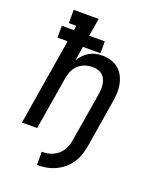

<svg xmlns="http://www.w3.org/2000/svg" viewBox="-169 -835 937 1142"><g transform="rotate(20 300.0 -264.0)"><path d="M206 207V123Q223 123 240.5 120.5Q258 118 274.5 110.5Q291 103 305.5 91.5Q320 80 330 65Q340 50 346 33.5Q352 17 355 0L407 -313Q410 -330 410.5 -347Q411 -364 408.5 -380Q406 -396 399 -410.5Q392 -425 380 -435Q368 -445 352 -449.5Q336 -454 319 -454Q303 -454 288 -451Q273 -448 258 -441Q243 -434 230.5 -422.5Q218 -411 209.5 -397.5Q201 -384 196 -368.5Q191 -353 188 -338L132 0H36L126 -547H62V-622H139L143 -651H96V-735H254L235 -622H334V-547H223L208 -456Q219 -475 234.5 -491Q250 -507 268.5 -518Q287 -529 308 -533.5Q329 -538 349 -538Q378 -538 405 -530Q432 -522 452.5 -505Q473 -488 485.5 -464Q498 -440 503.5 -412.5Q509 -385 507.5 -356.5Q506 -328 501 -299L452 0Q447 28 437.5 56Q428 84 411 109Q394 134 370 153.5Q346 173 319 185Q292 197 263.5 202Q235 207 206 207Z"/></g></svg>

Font: Iosevka Slab Medium Extended
Style: Italic
Weight: 500
Width: 7
Italic angle: -9°
Monospace: yes
Designer: Belleve Invis
Foundry: Belleve Invis
Version: Version 11.1.0; ttfautohint (v1.8.3)